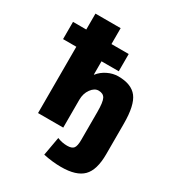

<svg xmlns="http://www.w3.org/2000/svg" viewBox="-225 -887 1152 1254"><g transform="rotate(30 350.5 -260.0)"><path d="M23 -500V-630H123V-750H313V-630H443V-500H313V-400H315Q340 -432 379 -451Q418 -470 458 -470Q557 -470 600 -414.5Q643 -359 643 -220V10Q643 129 593 179.5Q543 230 429 230Q364 230 294 215L319 75Q355 90 394 90Q429 90 442 73.5Q455 57 455 10V-200Q455 -275 441.5 -300Q428 -325 393 -325Q362 -325 337.5 -291Q313 -257 313 -210V0H123V-500Z"/></g></svg>

Font: M PLUS 1p Black
Style: Regular
Weight: 900
Version: Version 1.061